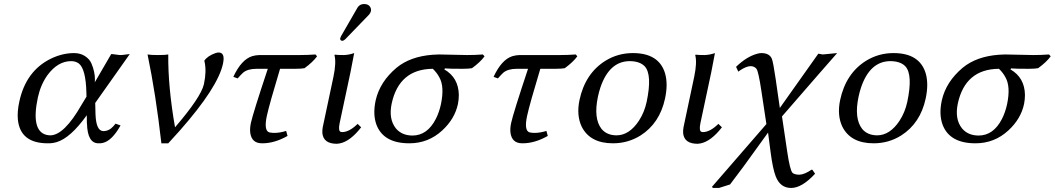

<svg xmlns="http://www.w3.org/2000/svg" viewBox="-20 -703 5246 955"><path d="M453.6 -190.9 455.1 -132.8Q458.5 -51.8 493.7 -50.8Q522.5 -50.8 543.9 -75.2Q549.3 -81.5 554.7 -87.9L579.6 -79.1Q537.1 -2.9 491.7 7.8Q481.4 10.3 469.7 9.8Q415 9.8 412.6 -88.9Q412.6 -90.3 412.1 -90.8L411.6 -129.9Q330.6 -16.6 261.7 3.9Q240.2 10.3 217.8 9.8Q80.1 9.8 68.8 -109.4Q65.4 -148.4 75.7 -195.8Q108.4 -350.6 233.9 -411.6Q290 -438.5 347.2 -439Q379.9 -439 402.6 -424.1Q425.3 -409.2 434.6 -387.9Q443.8 -366.7 448.2 -345.2Q452.6 -323.7 452.1 -309.1L451.7 -293.9L533.2 -434.1Q540.5 -434.1 556.6 -431.6Q572.8 -429.2 580.1 -429.2Q587.9 -429.2 604.5 -431.6Q619.6 -434.1 625.5 -434.1ZM410.2 -222.2 409.7 -243.2Q406.7 -359.9 372.1 -387.2Q356 -398.9 334 -398.9Q267.6 -398.9 216.3 -329.6Q182.6 -282.7 168.5 -219.2Q132.8 -52.2 210.9 -32.2Q221.2 -29.8 231.4 -29.8Q299.8 -31.7 385.3 -181.2Z M850.6 -69.8Q979.5 -219.7 994.1 -283.7Q994.6 -285.6 994.6 -286.1Q1007.8 -347.7 997.6 -395.5Q996.6 -399.4 996.1 -400.9Q1012.7 -425.3 1052.2 -439Q1061.5 -441.9 1066.9 -441.9Q1100.1 -441.9 1089.8 -390.1Q1089.4 -388.2 1089.4 -387.2Q1064.5 -269 874.5 -53.7Q846.7 -22 816.9 9.8H782.7Q754.9 -235.4 713.9 -432.1Q730 -429.2 766.1 -429.2Q803.2 -429.2 816.9 -432.1Q815.4 -270.5 850.6 -69.8Z M1373 -360.8Q1319.8 -184.6 1307.1 -126Q1291.5 -51.8 1320.3 -44.4Q1322.3 -43.9 1322.8 -43.9Q1335.9 -41.5 1347.7 -42Q1373 -42.5 1403.3 -51.8L1410.2 -26.9Q1344.7 10.3 1283.2 9.8Q1231.4 9.8 1224.6 -43.5Q1222.2 -65.4 1228 -91.8Q1237.8 -137.7 1312 -360.8H1256.3Q1212.4 -360.8 1189.5 -341.8Q1179.2 -332.5 1162.1 -313L1140.6 -320.8Q1180.7 -407.2 1234.9 -423.8Q1252 -428.7 1270.5 -429.2H1471.2Q1510.3 -429.2 1549.3 -432.1L1557.1 -422.9Q1535.6 -393.6 1494.6 -363.8Q1478 -360.8 1447.3 -360.8Z M1790.5 -683.1Q1816.4 -683.1 1824.2 -662.1Q1826.2 -654.8 1825.2 -647.9Q1822.3 -637.7 1815.4 -629.9L1697.3 -507.8Q1689.5 -500.5 1683.6 -500Q1672.9 -500 1671.9 -509.8Q1671.9 -511.7 1672.4 -513.2Q1673.8 -517.6 1676.3 -522.9L1758.8 -666Q1769.5 -682.6 1790.5 -683.1ZM1638.7 -321.8Q1653.3 -392.1 1643.6 -429.2L1646 -431.2Q1657.7 -429.2 1689.5 -429.2Q1714.8 -429.7 1741.7 -439Q1741.7 -438 1723.1 -342.8L1669.4 -90.8Q1661.1 -51.3 1675.3 -46.9Q1679.2 -45.9 1683.1 -45.9Q1718.3 -46.9 1758.8 -86.9L1776.4 -69.8Q1722.2 0 1669.9 10.3Q1662.1 11.7 1655.8 12.2Q1588.9 12.2 1583.5 -40.5Q1582.5 -55.2 1585.4 -70.8Z M2327.6 -363.8Q2311 -360.8 2280.3 -360.8Q2211.4 -360.8 2193.4 -362.8L2189.9 -357.9Q2260.7 -316.9 2262.2 -231Q2262.2 -208.5 2257.8 -186Q2242.2 -111.8 2179.7 -54.2Q2110.4 9.8 2016.1 9.8Q1887.7 9.8 1852.5 -82.5Q1833.5 -134.3 1848.6 -204.1Q1869.6 -296.4 1952.6 -366.2Q2021 -422.4 2132.3 -430.7Q2147.9 -431.6 2163.1 -432.1Q2186.5 -432.1 2233.4 -430.7Q2280.3 -429.2 2303.7 -429.2Q2342.8 -429.2 2381.8 -432.1L2390.1 -422.9Q2368.7 -393.6 2327.6 -363.8ZM2031.2 -28.8Q2105.5 -28.8 2147.9 -111.8Q2164.6 -144.5 2173.3 -185.1Q2191.4 -272 2165.5 -317.9Q2153.3 -341.3 2132.8 -360.8Q1965.3 -359.4 1928.2 -188Q1912.1 -111.3 1948.7 -64.9Q1978 -29.3 2031.2 -28.8Z M2667.5 -360.8Q2614.3 -184.6 2601.6 -126Q2585.9 -51.8 2614.7 -44.4Q2616.7 -43.9 2617.2 -43.9Q2630.4 -41.5 2642.1 -42Q2667.5 -42.5 2697.8 -51.8L2704.6 -26.9Q2639.2 10.3 2577.6 9.8Q2525.9 9.8 2519 -43.5Q2516.6 -65.4 2522.5 -91.8Q2532.2 -137.7 2606.4 -360.8H2550.8Q2506.8 -360.8 2483.9 -341.8Q2473.6 -332.5 2456.5 -313L2435.1 -320.8Q2475.1 -407.2 2529.3 -423.8Q2546.4 -428.7 2564.9 -429.2H2765.6Q2804.7 -429.2 2843.8 -432.1L2851.6 -422.9Q2830.1 -393.6 2789.1 -363.8Q2772.5 -360.8 2741.7 -360.8Z M2862.3 -205.1Q2890.6 -337.9 2991.7 -400.9Q3053.7 -439 3127.9 -439Q3257.8 -439 3288.1 -337.9Q3303.2 -285.2 3288.1 -213.9Q3261.7 -89.8 3165.5 -28.8Q3103.5 9.8 3028.8 9.8Q2914.6 9.8 2873 -73.7Q2846.7 -129.9 2862.3 -205.1ZM3112.8 -398.9Q3010.7 -398.9 2966.3 -267.6Q2959 -245.6 2954.1 -222.2Q2931.2 -113.8 2972.2 -61.5Q2998.5 -30.3 3045.9 -29.8Q3109.9 -29.8 3157.7 -102.1Q3185.1 -144 3196.3 -195.8Q3225.1 -332 3186.5 -373.5Q3162.1 -398.4 3112.8 -398.9Z M3433.1 -321.8Q3447.8 -392.1 3438 -429.2L3440.4 -431.2Q3452.1 -429.2 3483.9 -429.2Q3509.3 -429.7 3536.1 -439Q3536.1 -438 3517.6 -342.8L3463.9 -90.8Q3455.6 -51.3 3469.7 -46.9Q3473.6 -45.9 3477.5 -45.9Q3512.7 -46.9 3553.2 -86.9L3570.8 -69.8Q3516.6 0 3464.4 10.3Q3456.5 11.7 3450.2 12.2Q3383.3 12.2 3377.9 -40.5Q3377 -55.2 3379.9 -70.8Z M3766.6 -253.9Q3752.9 -344.7 3743.2 -359.9Q3732.9 -373.5 3713.9 -374Q3692.4 -374 3660.2 -352.5Q3655.3 -349.1 3652.3 -346.7L3641.1 -370.6Q3693.8 -421.4 3745.6 -435.5Q3757.3 -439 3766.6 -439Q3806.6 -439 3818.8 -411.6Q3825.7 -396 3839.4 -302.2Q3839.8 -297.9 3840.3 -294.9L3858.9 -166L4050.3 -436Q4051.3 -436 4072.3 -432.1L4144 -439L4050.3 -332L3869.6 -124L3895.5 50.8Q3909.2 143.1 3921.9 156.7Q3931.6 165.5 3956.1 166Q3981.4 165 4016.6 141.1Q4017.6 140.6 4020.5 141.1L4034.2 161.1Q3968.8 231.9 3915 231.9Q3860.8 231.9 3838.4 174.3Q3823.7 136.7 3813 54.2L3800.3 -43.5L3677.7 126L3611.3 214.4L3556.2 231.9H3526.4L3521 226.6L3792 -85.9Z M4158.7 -205.1Q4187 -337.9 4288.1 -400.9Q4350.1 -439 4424.3 -439Q4554.2 -439 4584.5 -337.9Q4599.6 -285.2 4584.5 -213.9Q4558.1 -89.8 4461.9 -28.8Q4399.9 9.8 4325.2 9.8Q4210.9 9.8 4169.4 -73.7Q4143.1 -129.9 4158.7 -205.1ZM4409.2 -398.9Q4307.1 -398.9 4262.7 -267.6Q4255.4 -245.6 4250.5 -222.2Q4227.5 -113.8 4268.6 -61.5Q4294.9 -30.3 4342.3 -29.8Q4406.2 -29.8 4454.1 -102.1Q4481.4 -144 4492.7 -195.8Q4521.5 -332 4482.9 -373.5Q4458.5 -398.4 4409.2 -398.9Z M5143.6 -363.8Q5127 -360.8 5096.2 -360.8Q5027.3 -360.8 5009.3 -362.8L5005.9 -357.9Q5076.7 -316.9 5078.1 -231Q5078.1 -208.5 5073.7 -186Q5058.1 -111.8 4995.6 -54.2Q4926.3 9.8 4832 9.8Q4703.6 9.8 4668.5 -82.5Q4649.4 -134.3 4664.6 -204.1Q4685.5 -296.4 4768.6 -366.2Q4836.9 -422.4 4948.2 -430.7Q4963.9 -431.6 4979 -432.1Q5002.4 -432.1 5049.3 -430.7Q5096.2 -429.2 5119.6 -429.2Q5158.7 -429.2 5197.8 -432.1L5206.1 -422.9Q5184.6 -393.6 5143.6 -363.8ZM4847.2 -28.8Q4921.4 -28.8 4963.9 -111.8Q4980.5 -144.5 4989.3 -185.1Q5007.3 -272 4981.4 -317.9Q4969.2 -341.3 4948.7 -360.8Q4781.2 -359.4 4744.1 -188Q4728 -111.3 4764.6 -64.9Q4793.9 -29.3 4847.2 -28.8Z"/></svg>

Font: Linux Biolinum Slanted O
Style: Slanted
Weight: 400
Designer: Philipp H. Poll
Foundry: Philipp H. Poll
Version: Version 1.0.4